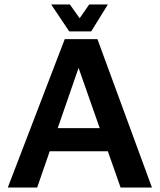

<svg xmlns="http://www.w3.org/2000/svg" viewBox="-20 -843 718 863"><path d="M15 0 271 -667H418L663 0H522L304 -621L364 -627L147 0ZM150 -163 183 -267H493L505 -163ZM291 -702 210 -823H294L338 -761L381 -823H465L390 -702Z"/></svg>

Font: Maven Pro SemiBold
Style: Regular
Weight: 600
Designer: Joe Prince
Foundry: Joe Prince
Version: Version 2.103